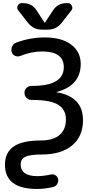

<svg xmlns="http://www.w3.org/2000/svg" viewBox="-20 -980 594 1230"><path d="M216.8 230.5Q11.7 230.5 11.7 75.2Q11.7 -2 66.9 -41Q122.1 -80.1 242.2 -80.1Q320.3 -80.1 361.3 -115.2Q402.3 -150.4 402.3 -214.8Q402.3 -278.3 352.5 -309.1Q302.7 -339.8 186.5 -339.8H181.6Q163.1 -339.8 149.9 -353Q136.7 -366.2 136.7 -385.3Q136.7 -404.3 149.9 -417Q163.1 -429.7 181.6 -429.7H186.5Q388.7 -429.7 388.7 -549.8Q388.7 -649.4 252 -650.4Q180.7 -650.4 108.4 -621.1Q91.8 -615.2 75.7 -622.6Q59.6 -629.9 54.7 -647.5Q49.8 -666 58.1 -683.1Q66.4 -700.2 84 -707Q172.9 -740.2 266.6 -740.2Q375 -740.2 436 -694.3Q497.1 -648.4 497.1 -570.3Q497.1 -431.6 342.8 -390.6Q341.8 -390.6 341.8 -389.6Q341.8 -388.7 342.8 -388.7Q511.7 -361.3 511.7 -210Q511.7 -106.4 441.9 -48.3Q372.1 9.8 247.1 9.8Q170.9 9.8 141.6 24.9Q112.3 40 112.3 72.3Q112.3 148.4 219.7 148.4Q258.8 148.4 306.6 137.7Q322.3 133.8 335.9 143.1Q349.6 152.3 352.5 168Q355.5 184.6 346.2 199.2Q336.9 213.9 321.3 217.8Q267.6 230.5 216.8 230.5ZM406.2 -960H415Q431.6 -960 439.9 -943.8Q448.2 -927.7 438.5 -915L376 -835Q340.8 -790 285.2 -790H249Q193.4 -790 158.2 -835L95.7 -915Q85.9 -927.7 93.8 -943.8Q101.6 -960 119.1 -960H127.9Q184.6 -960 214.8 -913.1L264.6 -835.9Q264.6 -835 266.6 -835Q268.6 -835 268.6 -835.9L319.3 -913.1Q349.6 -960 406.2 -960Z"/></svg>

Font: Rounded Mgen+ 2p medium
Style: Regular
Weight: 500
Designer: [Source Han Sans]
Ryoko NISHIZUKA  (kana & ideographs); Paul D. Hunt (Latin, Greek & Cyrillic); Wenlong ZHANG  (bopomofo
Version: Version 1.059.20150602